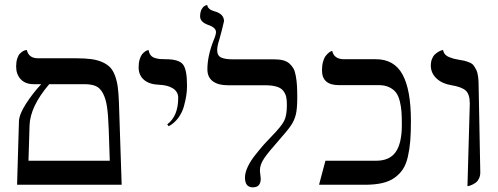

<svg xmlns="http://www.w3.org/2000/svg" viewBox="-20 -766 2064 796"><path d="M184.1 -417Q105 -324.7 102.5 -245.6L98.1 -99.6H435.1L430.7 -231.4Q428.7 -289.1 423.6 -323.2Q418.5 -357.4 406.7 -379.4Q395 -401.4 377 -409.2Q358.9 -417 329.6 -417ZM50.8 0 58.6 -263.2Q59.6 -292 87.6 -335.7Q115.7 -379.4 150.9 -417H119.6Q85 -417 65.9 -437.5Q46.9 -458 46.9 -490.2Q46.9 -509.3 51.5 -523.4Q56.2 -537.6 62.7 -543.9Q69.3 -550.3 75.7 -554Q82 -557.6 86.9 -558.1L91.3 -558.6Q99.1 -524.4 137.7 -524.4H293.9Q331.5 -524.4 357.7 -521Q383.8 -517.6 404.1 -508.5Q424.3 -499.5 436.5 -486.8Q448.7 -474.1 456.8 -452.4Q464.8 -430.7 468.3 -404.8Q471.7 -378.9 473.1 -340.8L484.4 0Z M679.2 -242.7 673.3 -250.5Q718.8 -284.2 718.8 -360.8Q718.8 -385.3 697.5 -399.2Q676.3 -413.1 639.6 -414.6Q599.1 -416 576.9 -435.1Q554.7 -454.1 554.7 -486.8Q554.7 -505.9 559.1 -520Q563.5 -534.2 569.3 -541.3Q575.2 -548.3 581.3 -552.5Q587.4 -556.6 591.8 -557.6L596.2 -558.6Q598.1 -545.4 604.7 -537.1Q611.3 -528.8 623 -525.4Q634.8 -522 643.3 -521.2Q651.9 -520.5 667 -520.5Q720.7 -520.5 738 -499.5Q755.4 -478.5 755.4 -410.6Q755.4 -391.1 752.4 -370.8Q749.5 -350.6 742.4 -325Q735.4 -299.3 719 -277.1Q702.6 -254.9 679.2 -242.7Z M880.4 -558.1Q880.4 -535.2 896.7 -527.6Q913.1 -520 945.8 -520H1115.7Q1137.7 -520 1153.3 -516.1Q1168.9 -512.2 1179.7 -502.7Q1190.4 -493.2 1196.8 -481.7Q1203.1 -470.2 1206.5 -450.4Q1210 -430.7 1211.2 -410.9Q1212.4 -391.1 1212.4 -360.8Q1212.4 -315.4 1206.5 -291.3Q1200.7 -267.1 1186.5 -246.1Q1172.4 -225.1 1133.8 -181.6Q1093.8 -136.7 1075.7 -110.4Q1057.6 -84 1057.6 -60.5Q1057.6 -53.2 1059.3 -41.7Q1061 -30.3 1061 -25.4Q1061 10.7 1028.3 10.7Q995.6 10.7 995.6 -29.8Q995.6 -49.8 1007.1 -74.5Q1018.6 -99.1 1039.6 -125.2Q1060.5 -151.4 1073.7 -166.3Q1086.9 -181.2 1106 -200.7Q1146 -241.7 1157.7 -264.2Q1169.4 -286.6 1169.4 -331.5Q1169.4 -352.1 1166.3 -365.2Q1163.1 -378.4 1153.8 -390.1Q1144.5 -401.9 1125.5 -407.2Q1106.4 -412.6 1076.2 -412.6H923.8Q884.3 -412.6 862.1 -429.2Q839.8 -445.8 839.8 -479Q839.8 -532.7 864.7 -596.7Q875.5 -621.6 875.5 -632.8Q875.5 -651.9 843.3 -662.6Q809.6 -674.8 809.6 -697.8Q809.6 -707 811.3 -714.6Q813 -722.2 815.4 -726.8Q817.9 -731.4 821 -735.1Q824.2 -738.8 827.4 -740.7Q830.6 -742.7 833 -743.7Q835.4 -744.6 837.4 -745.1L838.9 -745.6Q841.8 -726.6 869.1 -719.2Q908.7 -708.5 908.7 -678.2Q908.7 -675.8 900.1 -642.3Q891.6 -608.9 889.2 -601.6Q880.4 -575.2 880.4 -558.1Z M1646 -248Q1646 -280.3 1644.5 -302Q1643.1 -323.7 1637.5 -346.4Q1631.8 -369.1 1621.6 -382.6Q1611.3 -396 1593.3 -404.5Q1575.2 -413.1 1549.8 -413.1H1384.3Q1314.9 -413.1 1314.9 -474.6Q1314.9 -494.6 1319.3 -510.3Q1323.7 -525.9 1330.1 -533.9Q1336.4 -542 1342.5 -547.1Q1348.6 -552.2 1353 -553.7L1357.4 -554.7Q1365.2 -520.5 1406.2 -520.5H1538.1Q1614.3 -520.5 1648.9 -457Q1683.6 -393.6 1683.6 -264.6Q1683.6 -216.3 1680.9 -182.1Q1678.2 -147.9 1670.9 -116.2Q1663.6 -84.5 1650.1 -64.2Q1636.7 -43.9 1615.5 -28.8Q1594.2 -13.7 1563.7 -6.8Q1533.2 0 1491.7 0H1302.7L1329.1 -99.6H1539.1Q1595.7 -99.6 1620.8 -136.2Q1646 -172.9 1646 -248Z M1918 5.9 1927.7 -336.4Q1927.7 -376 1910.2 -391.1Q1892.6 -406.2 1849.6 -413.1Q1812 -419.4 1789.1 -441.4Q1766.1 -463.4 1766.1 -494.1Q1766.1 -509.8 1771.2 -522.2Q1776.4 -534.7 1783.9 -541.3Q1791.5 -547.9 1799.1 -552.2Q1806.6 -556.6 1812 -557.6L1816.9 -559.1Q1818.4 -548.8 1824.7 -541.3Q1831.1 -533.7 1842 -529.3Q1853 -524.9 1860.1 -522.9Q1867.2 -521 1878.9 -519Q1896.5 -516.1 1904.8 -514.2Q1913.1 -512.2 1925 -507.6Q1937 -502.9 1942.6 -495.8Q1948.2 -488.8 1954.1 -477.1Q1960 -465.3 1962.2 -447.8Q1964.4 -430.2 1964.4 -406.2L1971.2 -51.3Q1971.2 -37.1 1965.8 -25.9Q1960.4 -14.6 1952.6 -9Q1944.8 -3.4 1936.8 0.2Q1928.7 3.9 1923.3 4.9Z"/></svg>

Font: Libertinage
Style: b
Weight: 400
Designer: OSP
Foundry: OSP
Version: Version 1.0; 2008; OFL relea